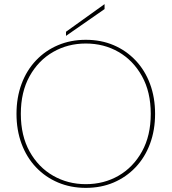

<svg xmlns="http://www.w3.org/2000/svg" viewBox="-20 -903 832 931"><path d="M396 8Q323 8 261.5 -18Q200 -44 154.5 -92Q109 -140 84.5 -206Q60 -272 60 -351Q60 -430 84.5 -496Q109 -562 154.5 -610Q200 -658 261.5 -684Q323 -710 396 -710Q470 -710 531 -684Q592 -658 637.5 -610Q683 -562 707.5 -496Q732 -430 732 -351Q732 -272 707.5 -206Q683 -140 637.5 -92Q592 -44 531 -18Q470 8 396 8ZM396 -10Q484 -10 555 -51Q626 -92 668.5 -168.5Q711 -245 711 -351Q711 -457 668.5 -533.5Q626 -610 555 -651Q484 -692 396 -692Q309 -692 237.5 -651Q166 -610 123.5 -533.5Q81 -457 81 -351Q81 -245 123.5 -168.5Q166 -92 237.5 -51Q309 -10 396 -10ZM300 -749 487 -883V-859L300 -729Z"/></svg>

Font: Poppins Devanagari Thin
Style: Regular
Weight: 100
Designer: Ninad Kale (Devanagari), Jonny Pinhorn (Latin)
Foundry: Indian Type Foundry
Version: 4.005